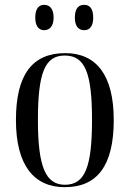

<svg xmlns="http://www.w3.org/2000/svg" viewBox="-20 -765 537 795"><path d="M329 -640C350 -640 366 -655 366 -692C366 -731 350 -745 329 -745C306 -745 290 -731 290 -692C290 -655 306 -640 329 -640ZM163 -640C184 -640 202 -655 202 -692C202 -731 184 -745 163 -745C142 -745 126 -731 126 -692C126 -655 142 -640 163 -640ZM248 10C382 10 451 -78 451 -268C451 -454 379 -545 250 -545C113 -545 46 -455 46 -268C46 -80 121 10 248 10ZM249 0C169 0 137 -74 137 -268C137 -464 166 -535 248 -535C332 -535 361 -464 361 -268C361 -74 332 0 249 0Z"/></svg>

Font: Noto Serif Display Condensed
Style: Regular
Weight: 400
Width: 3
Designer: Monotype Design Team
Foundry: Monotype Imaging Inc.
Version: Version 2.009